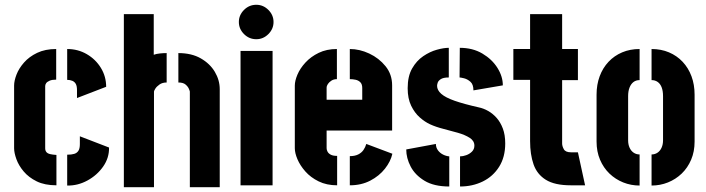

<svg xmlns="http://www.w3.org/2000/svg" viewBox="-20 -775 2953 803"><path d="M216 0Q167 0 133.5 -16.5Q100 -33 79 -58Q58 -83 48.5 -109.5Q39 -136 39 -155V-417Q39 -437 49 -463Q59 -489 80.5 -513.5Q102 -538 135.5 -554Q169 -570 215 -570V-442Q198 -442 187.5 -437.5Q177 -433 173 -427Q169 -421 169 -415V-155Q169 -145 174 -139Q179 -133 189.5 -130.5Q200 -128 216 -127ZM261 1V-128Q279 -128 290.5 -131.5Q302 -135 308 -144.5Q314 -154 314 -172V-205L436 -158Q437 -115 411.5 -78.5Q386 -42 345.5 -20Q305 2 261 1ZM302 -365V-398Q302 -415 297 -424Q292 -433 282.5 -437Q273 -441 261 -441V-570Q306 -570 343 -548.5Q380 -527 402 -491Q424 -455 424 -412Z M498 8V-716H623V-546Q634 -550 649 -551.5Q664 -553 677 -553V-430Q659 -430 647 -421.5Q635 -413 629.5 -404Q624 -395 624 -392V8ZM774 8V-392Q774 -394 770 -403.5Q766 -413 756 -421.5Q746 -430 726 -430V-553Q781 -553 819.5 -531Q858 -509 878.5 -474.5Q899 -440 899 -402V8Z M986 0V-562H1120V0ZM1052 -611Q1022 -611 1000.5 -632.5Q979 -654 979 -683Q979 -712 1000.5 -733.5Q1022 -755 1052 -755Q1081 -755 1102.5 -733.5Q1124 -712 1124 -683Q1124 -654 1102.5 -632.5Q1081 -611 1052 -611Z M1390 0Q1346 0 1312.5 -16.5Q1279 -33 1257 -58Q1235 -83 1224 -109Q1213 -135 1213 -155V-417Q1213 -437 1224 -463Q1235 -489 1257.5 -513.5Q1280 -538 1313 -554Q1346 -570 1389 -570V-444Q1376 -444 1366.5 -438Q1357 -432 1351.5 -424Q1346 -416 1346 -408V-358H1495V-407Q1495 -423 1487 -431Q1479 -439 1467 -441.5Q1455 -444 1443 -444V-570Q1484 -570 1524.5 -551Q1565 -532 1592.5 -498Q1620 -464 1620 -418V-229H1346V-155Q1346 -148 1350 -140.5Q1354 -133 1363.5 -128Q1373 -123 1390 -123ZM1443 0V-122Q1464 -122 1478 -129Q1492 -136 1500 -147.5Q1508 -159 1512 -173L1621 -132Q1614 -100 1590 -69.5Q1566 -39 1528.5 -19.5Q1491 0 1443 0Z M1904 5V-121Q1916 -121 1930 -126Q1944 -131 1954 -141Q1964 -151 1964 -166Q1964 -186 1944.5 -198.5Q1925 -211 1895.5 -219.5Q1866 -228 1834.5 -236Q1803 -244 1779 -255Q1757 -265 1735.5 -284Q1714 -303 1699.5 -333Q1685 -363 1685 -406Q1685 -456 1703.5 -488.5Q1722 -521 1750 -540Q1778 -559 1807 -567Q1836 -575 1857 -575V-451Q1834 -451 1823.5 -444Q1813 -437 1810.5 -429Q1808 -421 1808 -416Q1808 -398 1825.5 -382.5Q1843 -367 1881.5 -353.5Q1920 -340 1982 -326Q2002 -322 2021.5 -311Q2041 -300 2057 -282Q2073 -264 2083 -237.5Q2093 -211 2093 -175Q2093 -118 2067.5 -77.5Q2042 -37 1999 -16Q1956 5 1904 5ZM1859 5Q1795 5 1755.5 -19Q1716 -43 1697.5 -78.5Q1679 -114 1679 -150L1803 -173Q1803 -158 1811.5 -146.5Q1820 -135 1833 -128.5Q1846 -122 1859 -121ZM1960 -397Q1960 -422 1947.5 -433Q1935 -444 1921 -447.5Q1907 -451 1902 -451L1903 -575Q1957 -575 1997.5 -551Q2038 -527 2060.5 -491Q2083 -455 2083 -418Z M2367 0Q2300 0 2263 -23Q2226 -46 2211.5 -87.5Q2197 -129 2197 -185V-441H2127V-570H2197V-716H2331V-570H2397V-440H2331V-175Q2331 -164 2338 -151Q2345 -138 2368 -138H2397L2427 0Z M2655 1Q2619 1 2586.5 -12Q2554 -25 2529 -49Q2504 -73 2489.5 -107Q2475 -141 2475 -183V-379Q2475 -421 2488 -456Q2501 -491 2525 -516.5Q2549 -542 2582 -556Q2615 -570 2655 -570V-440Q2640 -440 2629.5 -432Q2619 -424 2613 -409Q2607 -394 2607 -373V-188Q2607 -171 2613 -157.5Q2619 -144 2630 -136.5Q2641 -129 2655 -129ZM2705 1V-129Q2719 -129 2730 -136.5Q2741 -144 2747 -157.5Q2753 -171 2753 -188V-373Q2753 -394 2747.5 -409Q2742 -424 2731 -432Q2720 -440 2705 -440V-570Q2745 -570 2778 -556Q2811 -542 2835 -516.5Q2859 -491 2872 -456Q2885 -421 2885 -379V-183Q2885 -141 2870.5 -107Q2856 -73 2831 -49Q2806 -25 2773.5 -12Q2741 1 2705 1Z"/></svg>

Font: Stick No Bills ExtraBold
Style: Regular
Weight: 800
Version: Version 2.000